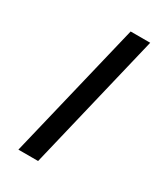

<svg xmlns="http://www.w3.org/2000/svg" viewBox="-232 -885 1024 1173"><g transform="rotate(30 280.0 -299.0)"><path d="M98 185 331 -783H469L237 185Z"/></g></svg>

Font: Ubuntu Sans Mono
Style: Bold Italic
Weight: 700
Italic angle: -13.5°
Monospace: yes
Designer: Dalton Maag Ltd
Foundry: Dalton Maag Ltd
Version: Version 1.006